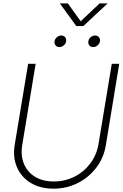

<svg xmlns="http://www.w3.org/2000/svg" viewBox="-20 -1104 724 1133"><path d="M295.9 9.3Q216.8 9.3 161.1 -24.7Q105.5 -58.6 80.1 -117.2Q54.7 -175.8 66.9 -250L146 -727.5H190.4L111.3 -249Q101.1 -186.5 121.1 -137.7Q141.1 -88.9 186.5 -61Q231.9 -33.2 297.4 -33.2Q363.8 -33.2 419.9 -61.8Q476.1 -90.3 513.2 -139.9Q550.3 -189.5 561 -252.4L639.6 -727.5H683.6L604.5 -246.6Q592.3 -172.4 548.3 -114.7Q504.4 -57.1 439 -23.9Q373.5 9.3 295.9 9.3ZM380.4 -1084 456.1 -978.5 567.9 -1084H614.7V-1083.5L471.7 -950.2H430.2L333.5 -1083.5V-1084ZM529.8 -826.2Q515.6 -826.2 507.3 -836.2Q499 -846.2 501.5 -860.4Q503.4 -874.5 515.1 -884.5Q526.9 -894.5 541 -894.5Q555.2 -894.5 563.5 -884.5Q571.8 -874.5 569.8 -860.4Q567.4 -846.2 555.7 -836.2Q543.9 -826.2 529.8 -826.2ZM330.1 -826.2Q315.9 -826.2 307.9 -836.2Q299.8 -846.2 301.8 -860.4Q304.2 -874.5 315.9 -884.5Q327.6 -894.5 341.8 -894.5Q356 -894.5 364.3 -884.5Q372.6 -874.5 370.1 -860.4Q368.2 -846.2 356.2 -836.2Q344.2 -826.2 330.1 -826.2Z"/></svg>

Font: Inter Display ExtraLight
Style: Italic
Weight: 200
Italic angle: -9.39999°
Designer: Rasmus Andersson
Foundry: rsms
Version: Version 4.000;git-a52131595